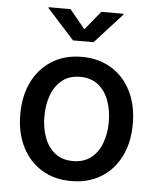

<svg xmlns="http://www.w3.org/2000/svg" viewBox="-54 -805 707 864"><g transform="rotate(5 299.5 -373.5)"><path d="M299.3 11.2Q222.7 11.2 165.8 -23.7Q108.9 -58.6 77.1 -121.8Q45.4 -185.1 45.4 -268.6Q45.4 -353 77.1 -416.3Q108.9 -479.5 165.8 -514.6Q222.7 -549.8 299.3 -549.8Q376 -549.8 433.3 -514.6Q490.7 -479.5 522.2 -416.3Q553.7 -353 553.7 -268.6Q553.7 -185.1 522.2 -121.8Q490.7 -58.6 433.3 -23.7Q376 11.2 299.3 11.2ZM299.3 -79.1Q348.6 -79.1 381.1 -104.7Q413.6 -130.4 429.4 -173.6Q445.3 -216.8 445.3 -268.6Q445.3 -321.3 429.4 -364.5Q413.6 -407.7 381.1 -433.6Q348.6 -459.5 299.3 -459.5Q250.5 -459.5 218.3 -433.6Q186 -407.7 170.2 -364.5Q154.3 -321.3 154.3 -268.6Q154.3 -216.8 170.2 -173.6Q186 -130.4 218.3 -104.7Q250.5 -79.1 299.3 -79.1ZM229.5 -759.3 299.3 -674.3 368.7 -759.3H468.8V-755.4L345.7 -620.1H252.9L130.4 -755.4V-759.3Z"/></g></svg>

Font: Inter 16pt Medium
Style: Regular
Weight: 500
Version: Version 4.001;git-66647c0bb